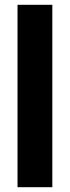

<svg xmlns="http://www.w3.org/2000/svg" viewBox="-20 -780 292 800"><path d="M198 0V-760H53V0Z"/></svg>

Font: Noto Sans Myanmar ExtraCondensed ExtraBold
Style: Regular
Weight: 800
Width: 2
Designer: Monotype Design Team
Foundry: Monotype Imaging Inc.
Version: Version 2.107